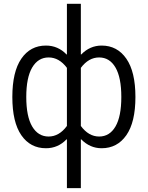

<svg xmlns="http://www.w3.org/2000/svg" viewBox="-20 -770 776 1010"><path d="M221.7 -530.3Q285.2 -530.3 330.1 -483.4H332V-750H405.3V-483.4H407.2Q453.1 -530.3 514.6 -530.3Q596.7 -530.3 644.5 -461.4Q692.4 -392.6 692.4 -259.8Q692.4 -127 644.5 -58.6Q596.7 9.8 514.6 9.8Q453.1 9.8 407.2 -37.1H405.3V219.7H332V-37.1H330.1Q285.2 9.8 221.7 9.8Q139.6 9.8 92.3 -58.6Q44.9 -127 44.9 -259.8Q44.9 -392.6 92.3 -461.4Q139.6 -530.3 221.7 -530.3ZM332 -107.4V-413.1Q291 -467.8 235.8 -467.8Q180.7 -467.8 149.4 -415Q118.2 -362.3 118.2 -259.8Q118.2 -157.2 149.4 -104.5Q180.7 -51.8 235.8 -51.8Q291 -51.8 332 -107.4ZM405.3 -107.4Q446.3 -51.8 501.5 -51.8Q556.6 -51.8 587.4 -104.5Q618.2 -157.2 618.2 -259.8Q618.2 -362.3 587.4 -415Q556.6 -467.8 501.5 -467.8Q446.3 -467.8 405.3 -413.1Z"/></svg>

Font: GenEi M Gothic v2 Regular
Style: Regular
Weight: 400
Version: Version 2.0